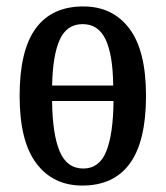

<svg xmlns="http://www.w3.org/2000/svg" viewBox="-20 -567 515 597"><path d="M236 10Q145 10 93 -59Q41 -128 41 -269Q41 -410 91 -478.5Q141 -547 239 -547Q330 -547 382 -478.5Q434 -410 434 -269Q434 -128 384 -59Q334 10 236 10ZM332 -301Q331 -396 308.5 -444Q286 -492 237 -492Q188 -492 166 -444Q144 -396 142 -301ZM239 -43Q289 -43 310.5 -96.5Q332 -150 333 -253H142Q143 -150 165.5 -96.5Q188 -43 239 -43Z"/></svg>

Font: Noto Serif ExtraCondensed Medium
Style: Regular
Weight: 500
Width: 2
Designer: Monotype Design Team
Foundry: Monotype Imaging Inc.
Version: Version 2.015